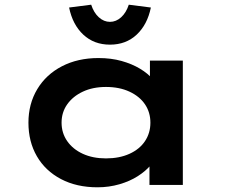

<svg xmlns="http://www.w3.org/2000/svg" viewBox="-20 -787 972 817"><path d="M395 10Q306 10 239.5 -25Q173 -60 137 -122Q101 -184 101 -265Q101 -345 138.5 -407.5Q176 -470 243.5 -505Q311 -540 399 -540Q453 -540 497.5 -527.5Q542 -515 576 -494.5Q610 -474 630 -450Q650 -426 654 -403L618 -400V-529H758V0H616V-143L645 -134Q642 -109 621 -84Q600 -59 566.5 -37.5Q533 -16 488.5 -3Q444 10 395 10ZM431 -113Q488 -113 531 -132.5Q574 -152 597 -186.5Q620 -221 620 -265Q620 -309 597 -343Q574 -377 531 -397Q488 -417 431 -417Q375 -417 332.5 -397Q290 -377 266 -343Q242 -309 242 -265Q242 -221 266 -186.5Q290 -152 332.5 -132.5Q375 -113 431 -113ZM448 -597Q380 -597 334.5 -639.5Q289 -682 274 -755L368 -767Q379 -733 400.5 -713.5Q422 -694 448 -694Q474 -694 495.5 -713.5Q517 -733 528 -767L622 -755Q607 -682 561.5 -639.5Q516 -597 448 -597Z"/></svg>

Font: Lexend Tera SemiBold
Style: Regular
Weight: 600
Version: Version 1.007